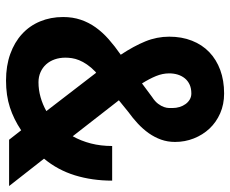

<svg xmlns="http://www.w3.org/2000/svg" viewBox="-84 -678 771 644"><g transform="rotate(90 302.0 -355.5)"><path d="M36.6 -181.2Q36.6 -213.4 45.7 -240.2Q54.7 -267.1 71.3 -290.3Q87.9 -313.5 111.1 -334Q134.3 -354.5 163.1 -374.5Q134.3 -418 118.4 -456.8Q102.5 -495.6 102.5 -537.1Q102.5 -579.1 116 -613.3Q129.4 -647.5 154.3 -671.4Q179.2 -695.3 214.4 -708.3Q249.5 -721.2 293 -721.2Q329.6 -721.2 359.6 -708Q389.6 -694.8 410.9 -672.1Q432.1 -649.4 443.8 -619.6Q455.6 -589.8 455.6 -556.6Q455.6 -531.7 447.8 -509.8Q439.9 -487.8 426.3 -468.5Q412.6 -449.2 394.3 -432.1Q376 -415 355 -399.9L315.9 -368.2L436.5 -213.4Q452.1 -241.2 460.7 -274.4Q469.2 -307.6 469.2 -345.7H585.4Q585.4 -278.8 567.6 -220.9Q549.8 -163.1 511.7 -117.2L603.5 0H448.2L416.5 -40.5Q379.4 -15.6 339.6 -2.7Q299.8 10.3 249.5 10.3Q200.2 10.3 160.6 -3.9Q121.1 -18.1 93.5 -43.5Q65.9 -68.8 51.3 -104Q36.6 -139.2 36.6 -181.2ZM255.4 -98.6Q280.8 -98.6 305.2 -105.5Q329.6 -112.3 352.1 -125L223.6 -292L219.7 -289.1Q205.1 -274.9 195.8 -261.2Q186.5 -247.6 181.4 -234.9Q176.3 -222.2 174.6 -210.7Q172.9 -199.2 172.9 -189Q172.9 -169.4 178.7 -152.8Q184.6 -136.2 195.3 -124.3Q206.1 -112.3 221.4 -105.5Q236.8 -98.6 255.4 -98.6ZM225.6 -537.1Q225.6 -515.1 234.6 -492.9Q243.7 -470.7 259.3 -445.8L304.7 -479.5Q319.8 -489.3 327.6 -499.8Q335.4 -510.3 338.6 -519.8Q341.8 -529.3 341.8 -536.9Q341.8 -544.4 341.8 -548.8Q341.8 -560.5 338.4 -571.8Q335 -583 328.6 -591.8Q322.3 -600.6 313.2 -606Q304.2 -611.3 293 -611.3Q275.9 -611.3 263.2 -605.5Q250.5 -599.6 242.2 -589.4Q233.9 -579.1 229.7 -565.7Q225.6 -552.2 225.6 -537.1Z"/></g></svg>

Font: Roboto Mono
Style: Bold
Weight: 700
Designer: Google
Version: Version 2.000985; 2015; ttfautohint (v1.3)